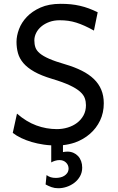

<svg xmlns="http://www.w3.org/2000/svg" viewBox="-20 -745 614 999"><path d="M468.8 -585.9Q442.4 -600.6 420.2 -610.6Q397.9 -620.6 377 -627.2Q356 -633.8 335 -636.7Q314 -639.6 290.5 -639.6Q261.2 -639.6 237.1 -630.9Q212.9 -622.1 195.3 -607.4Q177.7 -592.8 168.2 -573.7Q158.7 -554.7 158.7 -534.7Q158.7 -514.6 164.3 -498.3Q169.9 -481.9 187 -467.5Q204.1 -453.1 235.8 -439.2Q267.6 -425.3 319.8 -410.2Q368.2 -396 405.5 -377.2Q442.9 -358.4 468.3 -334Q493.7 -309.6 506.8 -278.3Q520 -247.1 520 -207.5Q520 -158.2 500.7 -117.9Q481.4 -77.6 448 -48.6Q414.6 -19.5 370.1 -3.4Q339.8 6.8 307.6 10.3V46.4Q312.5 45.4 317.6 44.7Q322.8 43.9 331.1 43.9Q347.7 43.9 361.8 50Q376 56.2 386.2 67.1Q396.5 78.1 402.1 93.5Q407.7 108.9 407.7 127Q407.7 151.9 396.5 171.9Q385.3 191.9 367.2 205.8Q349.1 219.7 327.1 227.1Q305.2 234.4 283.2 234.4Q264.2 234.4 248.3 228.8Q232.4 223.1 217.3 214.8L222.2 166Q232.9 173.8 244.1 177.2Q255.4 180.7 271 180.7Q281.7 180.7 293.2 178.2Q304.7 175.8 314.2 169.9Q323.7 164.1 330.1 154.8Q336.4 145.5 336.9 131.8Q336.4 112.8 323 100.3Q309.6 87.9 289.6 87.9Q277.8 87.9 266.1 91.6Q254.4 95.2 246.6 100.1V11.2Q226.6 10.3 207 7.3Q173.8 2.4 144.3 -6.3Q114.7 -15.1 89.8 -27.1Q64.9 -39.1 46.4 -53.7L68.4 -153.8Q117.2 -111.3 169.2 -92.3Q221.2 -73.2 275.9 -73.2Q305.2 -73.2 332.5 -81.5Q359.9 -89.8 380.9 -105.7Q401.9 -121.6 414.6 -144.8Q427.2 -168 427.2 -197.8Q427.2 -216.8 421.1 -234.1Q415 -251.5 396.5 -268.1Q377.9 -284.7 343.3 -301Q308.6 -317.4 251.5 -334.5Q194.3 -351.6 158.2 -372.1Q122.1 -392.6 101.6 -416.7Q81.1 -440.9 73.5 -468.5Q65.9 -496.1 65.9 -527.3Q65.9 -558.6 78.9 -593.3Q91.8 -627.9 119.6 -657.2Q147.5 -686.5 190.9 -705.8Q234.4 -725.1 295.4 -725.1Q323.7 -725.1 348.4 -722.7Q373 -720.2 396.2 -714.8Q419.4 -709.5 441.9 -701.2Q464.4 -692.9 488.3 -681.2Z"/></svg>

Font: Andika Viet
Style: Regular
Weight: 400
Designer: Victor Gaultney, Annie Olsen, Julie Remington, Don Collingsworth, Eric Hays, Becca Hirsbrunner
Foundry: SIL International
Version: Version 5.000